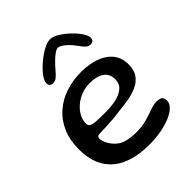

<svg xmlns="http://www.w3.org/2000/svg" viewBox="-208 -833 990 990"><g transform="rotate(-45 286.5 -338.5)"><path d="M303.5 34.5Q219.5 34.5 158 9Q96.5 -16.5 63 -69.8Q29.5 -123 29.5 -205.5Q29.5 -274 52.2 -325.2Q75 -376.5 115 -411Q155 -445.5 207.5 -462.8Q260 -480 319.5 -480Q360 -480 396.2 -471.5Q432.5 -463 460.8 -445.2Q489 -427.5 505 -400Q521 -372.5 521 -334.5Q521 -294 504 -268.8Q487 -243.5 457.5 -229.2Q428 -215 390.8 -208.2Q353.5 -201.5 313 -198Q292.5 -194.5 264.5 -192.2Q236.5 -190 210.2 -188.8Q184 -187.5 169.5 -187.5Q154.5 -187.5 149 -183.5Q143.5 -179.5 143.5 -169Q143.5 -156.5 150.5 -139.8Q157.5 -123 170.5 -107Q194.5 -77.5 226.2 -67.8Q258 -58 304.5 -58Q345 -58 378.5 -67.8Q412 -77.5 438.8 -87.2Q465.5 -97 487 -97Q506.5 -97 517.8 -89.8Q529 -82.5 529 -61.5Q529 -42.5 511.8 -25Q494.5 -7.5 464 5.8Q433.5 19 392.5 26.8Q351.5 34.5 303.5 34.5ZM264 -243.5Q304.5 -243.5 339.5 -251.2Q374.5 -259 396.2 -277.8Q418 -296.5 418 -329.5Q418 -368.5 389.5 -388.2Q361 -408 309.5 -408Q279 -408 250 -397.2Q221 -386.5 198.5 -367.5Q176 -348.5 162.5 -324.5Q149 -300.5 149 -273Q149 -259 160.2 -252.8Q171.5 -246.5 196.8 -245Q222 -243.5 264 -243.5ZM177 -540.5Q152 -540.5 152 -566Q152 -582.5 170.2 -607Q188.5 -631.5 216.5 -655.5Q244.5 -679.5 274 -696Q303.5 -712.5 325.5 -712.5Q346 -712.5 372.2 -696.5Q398.5 -680.5 423.2 -657Q448 -633.5 464 -609.8Q480 -586 480 -571Q480 -558.5 473.8 -551.8Q467.5 -545 456.5 -545Q440 -545 428 -556.5Q416 -568 400 -591Q389 -606.5 375 -620.8Q361 -635 347 -644Q333 -653 322 -653Q312.5 -653 297.5 -642.2Q282.5 -631.5 266 -615.2Q249.5 -599 235.5 -582.5Q217 -560.5 204.8 -550.5Q192.5 -540.5 177 -540.5Z"/></g></svg>

Font: Gluten
Style: Regular
Weight: 400
Designer: Tyler Finck
Foundry: Etcetera Type Company
Version: Version 1.300